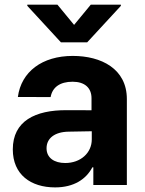

<svg xmlns="http://www.w3.org/2000/svg" viewBox="-20 -792 620 822"><path d="M215.9 10.3C296.5 10.3 348.7 -24.9 375.4 -75.6H379.6V0H523.1V-367.9C523.1 -497.9 413 -552.6 291.5 -552.6C160.9 -552.6 70.7 -485.1 56.5 -376.8L196.7 -376.4C204.2 -418.3 236.5 -442.1 290.8 -442.1C342.3 -442.1 371.8 -416.2 371.8 -371.4V-320L265.3 -320.3C131 -321 34.8 -274.1 34.8 -152.3C34.8 -44.4 111.9 10.3 215.9 10.3ZM96.9 -767 240.8 -610.8H353.3L497.5 -767V-772H368.6L297.2 -685.4L225.9 -772H96.9ZM179.3 -157.3C179.3 -199.9 214.1 -227.3 273.4 -228.3L372.9 -230.1V-195C372.9 -137.8 325.6 -94.1 259.2 -94.1C212.7 -94.1 179.3 -115.8 179.3 -157.3Z"/></svg>

Font: Margiela Sans
Style: Bold
Weight: 700
Designer: Stefan Endress, Andreas Faust
Version: Version 1.100;FEAKit 1.0